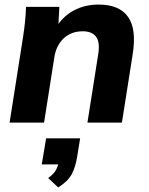

<svg xmlns="http://www.w3.org/2000/svg" viewBox="-20 -537 653 841"><path d="M22 0 81 -375Q86 -407 89.5 -440.5Q93 -474 94 -507H240L235 -413L223 -412Q253 -464 302 -490.5Q351 -517 412 -517Q503 -517 541 -463Q579 -409 561 -298L514 0H363L410 -298Q419 -353 400.5 -376.5Q382 -400 343 -400Q292 -400 259 -369Q226 -338 218 -286L173 0ZM235 284 191 243Q216 225 225.5 207Q235 189 239 165L268 183H163L182 69H331L318 149Q311 194 294.5 225.5Q278 257 235 284Z"/></svg>

Font: Mulish ExtraLight ExtraBold
Style: Italic
Weight: 800
Italic angle: -9°
Version: Version 3.603